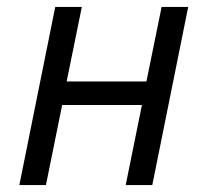

<svg xmlns="http://www.w3.org/2000/svg" viewBox="-20 -536 601 556"><path d="M36 0H113L160 -232H391L344 0H421L525 -516H448L404 -300H173L217 -516H140Z"/></svg>

Font: Braiins Sans
Style: Italic
Weight: 400
Italic angle: -11.31°
Designer: Mike Abbink, Paul van der Laan, Pieter van Rosmalen, Jiri Chlebus, Lubos Buracinsky
Foundry: Bold Monday, Sudetype
Version: Version 1.000;hotconv 1.0.109;makeotfexe 2.5.65596